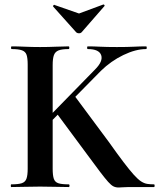

<svg xmlns="http://www.w3.org/2000/svg" viewBox="-20 -831 707 853"><path d="M103 -81V-544Q103 -573 98 -587.5Q93 -602 77.5 -607.5Q62 -613 32 -613Q29 -613 29 -619Q29 -625 32 -625Q58 -625 90 -623.5Q122 -622 158 -622Q196 -622 228 -623.5Q260 -625 285 -625Q288 -625 288 -619Q288 -613 285 -613Q255 -613 240 -607Q225 -601 219.5 -586Q214 -571 214 -542V-81Q214 -52 219 -37Q224 -22 239 -17Q254 -12 285 -12Q289 -12 289 -6Q289 0 285 0Q259 0 227.5 -1Q196 -2 158 -2Q122 -2 89 -1Q56 0 30 0Q28 0 28 -6Q28 -12 30 -12Q61 -12 76.5 -17Q92 -22 97.5 -37Q103 -52 103 -81ZM367 -145 230 -330 310 -407 463 -201Q502 -146 529 -110.5Q556 -75 574.5 -54.5Q593 -34 607 -25Q621 -16 634.5 -14Q648 -12 664 -12Q667 -12 667 -6Q667 0 664 0Q620 0 593 0Q566 0 552 0Q537 0 526 1Q515 2 507 2Q494 2 484 -3Q474 -8 460.5 -23Q447 -38 425 -67Q403 -96 367 -145ZM144 -258 402 -522Q439 -559 429.5 -586Q420 -613 370 -613Q367 -613 367 -619Q367 -625 370 -625Q397 -625 425 -623.5Q453 -622 499 -622Q547 -622 575 -623.5Q603 -625 629 -625Q632 -625 632 -619Q632 -613 629 -613Q583 -613 528 -586.5Q473 -560 428 -516L171 -255ZM319 -687 216 -802Q215 -805 218 -808Q221 -811 222 -809L331 -771L439 -811Q441 -812 443.5 -809Q446 -806 444 -804L342 -687Q338 -683 331 -683Q324 -683 319 -687Z"/></svg>

Font: Cormorant Garamond Light
Style: Regular
Weight: 300
Designer: Christian Thalmann (Catharsis Fonts)
Foundry: Catharsis Fonts
Version: Version 4.001